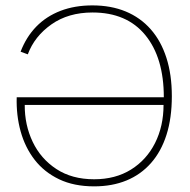

<svg xmlns="http://www.w3.org/2000/svg" viewBox="-20 -675 694 701"><path d="M577.1 -292Q577.1 -214.4 546.1 -152.8Q515.1 -91.3 458.3 -55.9Q401.4 -20.5 323.7 -20.5Q242.7 -20.5 185.8 -57.9Q128.9 -95.2 99.4 -157Q69.8 -218.8 70.3 -292ZM578.1 -319.8H41Q39.1 -253.9 55.4 -195.1Q71.8 -136.2 106.7 -91.3Q141.6 -46.4 195.8 -20.5Q250 5.4 323.7 5.4Q389.6 5.4 441.9 -16.1Q494.1 -37.6 531.2 -79.6Q568.4 -121.6 587.9 -182.9Q607.4 -244.1 607.4 -323.7Q607.4 -402.3 587.6 -463.9Q567.9 -525.4 530.3 -568.1Q492.7 -610.8 439 -633.1Q385.3 -655.3 317.4 -655.3Q252.9 -655.3 201.2 -635.5Q149.4 -615.7 112.5 -577.9Q75.7 -540 55.2 -486.3L81.5 -476.6Q106 -542.5 167.7 -585.9Q229.5 -629.4 317.9 -629.4Q442.9 -629.4 510.5 -546.9Q578.1 -464.4 578.1 -319.8Z"/></svg>

Font: Estedad-FD-VF Thin
Style: Regular
Weight: 100
Designer: Amin Abedi
Version: Version 5.0